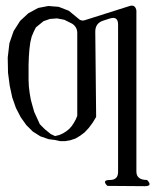

<svg xmlns="http://www.w3.org/2000/svg" viewBox="-20 -512 540 666"><path d="M352.5 132.8Q332 112.3 361.3 112.3Q389.6 112.3 389.6 84V-426.8Q389.6 -456.1 362.3 -448.2L337.9 -440.4Q310.5 -431.6 310.5 -402.3L313.5 -106.4L301.8 -86.9L288.1 -68.4L273.4 -52.7L257.8 -41L241.2 -31.2L223.6 -25.4L206.1 -22.5H188.5L170.9 -26.4L148.4 -29.3L120.1 -39.1L93.8 -55.7L71.3 -78.1L51.8 -105.5L35.2 -137.7L22.5 -173.8L13.7 -214.8L7.8 -259.8L6.8 -312.5L12.7 -362.3L27.3 -404.3L49.8 -439.5L78.1 -465.8L112.3 -484.4L147.5 -491.2L183.6 -488.3L218.8 -474.6L252 -447.3Q260.7 -438.5 272.5 -441.4L429.7 -491.2Q449.2 -497.1 453.1 -475.6V83Q453.1 112.3 490.2 112.3Q510.7 133.8 482.4 133.8ZM153.3 -446.3 130.9 -438.5 104.5 -417 96.7 -401.4 89.8 -384.8 85 -364.3 82 -340.8 80.1 -315.4 79.1 -287.1V-260.7V-235.4L80.1 -211.9L83 -188.5L86.9 -166L92.8 -144.5L98.6 -124L118.2 -81.1L135.7 -63.5L156.2 -46.9L170.9 -40L186.5 -43.9L199.2 -49.8L210 -56.6L219.7 -64.5L228.5 -74.2L236.3 -85.9L243.2 -98.6L248 -110.4V-397.5Q248 -418 230.5 -429.7L203.1 -443.4L177.7 -448.2Z"/></svg>

Font: B2 Hana
Style: Regular
Weight: 500
Version: 2020-08-05; (max)